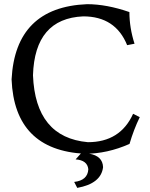

<svg xmlns="http://www.w3.org/2000/svg" viewBox="-20 -723 716 915"><path d="M384.3 9.8Q48.8 -7.3 35.2 -344.7Q53.2 -689 395 -703.1Q487.8 -703.1 596.7 -665.5Q596.7 -590.8 621.1 -514.6L585.9 -507.8Q530.3 -645 376.5 -645Q145.5 -634.8 137.2 -364.3Q148.9 -67.9 398.9 -45.4Q553.2 -45.4 614.3 -180.7L646 -164.6Q617.2 -105.5 597.2 -37.1Q491.2 9.8 384.3 9.8ZM348.1 172.4 333.5 144Q397.9 136.7 400.9 83.5Q396.5 40.5 340.3 36.6L408.2 -39.6H445.3L404.8 9.3Q469.2 20 471.2 73.7Q461.9 151.9 348.1 172.4Z"/></svg>

Font: Almanac
Style: Regular
Weight: 400
Designer: Eden's Almanac
Version: Version 3.501;March 28, 2021;FontCreator 13.0.0.2683 64-bit